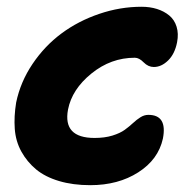

<svg xmlns="http://www.w3.org/2000/svg" viewBox="-20 -539 571 568"><path d="M247.1 8.8Q195.8 8.8 154.8 -3.4Q113.8 -15.6 86.9 -37.8Q60.1 -60.1 43.2 -90.6Q26.4 -121.1 23.7 -157.7Q21 -194.3 27.8 -235.8Q40.5 -296.9 76.4 -350.1Q112.3 -403.3 162.1 -440.2Q211.9 -477.1 273.7 -498Q335.4 -519 398.9 -519Q423.3 -519 444.3 -512.5Q465.3 -505.9 480.7 -493.2Q496.1 -480.5 502.4 -460Q508.8 -439.5 503.9 -414.1Q497.1 -379.4 477.3 -360.1Q457.5 -340.8 435.1 -340.8Q418.5 -340.8 405 -354.5Q391.6 -368.2 378.9 -368.2Q308.1 -368.2 250.5 -321.5Q192.9 -274.9 181.2 -214.8Q165.5 -130.9 259.8 -130.9Q289.6 -130.9 312.5 -137.9Q335.4 -145 349.1 -155Q362.8 -165 373.5 -175Q384.3 -185.1 395.5 -192.1Q406.7 -199.2 418.9 -199.2Q475.6 -199.2 461.9 -128.9Q448.2 -66.9 388.9 -29.1Q329.6 8.8 247.1 8.8Z"/></svg>

Font: Shantell Sans Normal
Style: Bold Italic
Weight: 700
Italic angle: -11.31°
Designer: Stephen Nixon, Anya Danilova, Shantell Martin
Foundry: Arrow Type
Version: Version 1.006;[559af2be0]